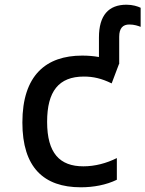

<svg xmlns="http://www.w3.org/2000/svg" viewBox="-20 -785 617 815"><path d="M323 10C377 10 431 0 476 -22V-114C432 -92 383 -79 334 -79C234 -79 180 -134 180 -268C180 -397 229 -460 336 -460C376 -460 411 -452 454 -431L485 -513H486V-629C486 -666 502 -681 529 -681C550 -681 567 -675 577 -671V-752C565 -758 543 -765 517 -765C441 -765 400 -720 400 -626V-543C377 -547 354 -549 329 -549C176 -549 75 -466 75 -265C75 -74 166 10 323 10Z"/></svg>

Font: Noto Sans Mono SemiCondensed Medium
Style: Regular
Weight: 500
Width: 4
Designer: Monotype Design Team
Foundry: Monotype Imaging Inc.
Version: Version 2.014